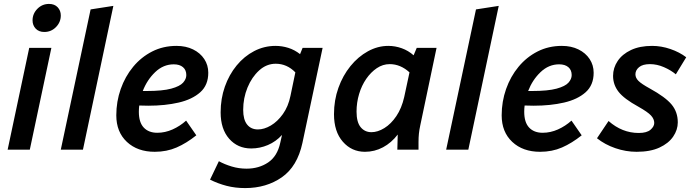

<svg xmlns="http://www.w3.org/2000/svg" viewBox="-20 -763 3546 979"><path d="M146 -659Q146 -693 170.5 -718Q195 -743 230 -743Q258 -743 274 -726Q290 -709 290 -684Q290 -650 265.5 -625Q241 -600 206 -600Q178 -600 162 -617Q146 -634 146 -659ZM19 0 129 -519H242L132 0Z M290 0 442 -715 558 -733 403 0Z M573 -175Q573 -245 595.5 -309Q618 -373 659 -422.5Q700 -472 756 -500.5Q812 -529 880 -529Q928 -529 964.5 -511Q1001 -493 1021.5 -462Q1042 -431 1042 -392Q1042 -329 1001 -292.5Q960 -256 891 -240Q822 -224 736 -224Q715 -224 690 -225Q688 -209 688 -193Q688 -139 713 -112.5Q738 -86 782 -86Q822 -86 860 -103Q898 -120 929 -148L981 -73Q931 -33 880.5 -11Q830 11 769 11Q681 11 627 -39.5Q573 -90 573 -175ZM866 -435Q813 -435 771.5 -395.5Q730 -356 708 -299Q719 -299 728 -299Q809 -299 853 -311Q897 -323 913.5 -341.5Q930 -360 930 -380Q930 -406 913 -420.5Q896 -435 866 -435Z M1051 153 1096 59Q1125 75 1161.5 86Q1198 97 1237 97Q1300 97 1347 65.5Q1394 34 1409 -35L1418 -75Q1387 -41 1346 -23.5Q1305 -6 1261 -6Q1192 -6 1148.5 -55.5Q1105 -105 1105 -190Q1105 -260 1126.5 -321Q1148 -382 1186.5 -429Q1225 -476 1276 -502.5Q1327 -529 1385 -529Q1418 -529 1450 -519Q1482 -509 1510 -487L1523 -519H1625L1522 -34Q1496 86 1417 141Q1338 196 1230 196Q1179 196 1135 184.5Q1091 173 1051 153ZM1220 -203Q1220 -153 1240 -128Q1260 -103 1295 -103Q1327 -103 1361 -123Q1395 -143 1422.5 -181.5Q1450 -220 1461 -274L1486 -394Q1443 -438 1386 -438Q1339 -438 1301.5 -404Q1264 -370 1242 -316.5Q1220 -263 1220 -203Z M1683 -181Q1683 -252 1705.5 -315Q1728 -378 1767 -426Q1806 -474 1856 -501.5Q1906 -529 1960 -529Q1995 -529 2028.5 -517Q2062 -505 2089 -481L2105 -519H2206L2123 -124Q2118 -101 2116 -81.5Q2114 -62 2114 -39V0H2006L2008 -77Q1976 -35 1933 -12Q1890 11 1841 11Q1773 11 1728 -40.5Q1683 -92 1683 -181ZM1798 -194Q1798 -140 1819 -114.5Q1840 -89 1874 -89Q1906 -89 1940 -110Q1974 -131 2001 -171Q2028 -211 2041 -268L2068 -394Q2022 -436 1967 -436Q1932 -436 1901.5 -415.5Q1871 -395 1847.5 -361Q1824 -327 1811 -283.5Q1798 -240 1798 -194Z M2255 0 2407 -715 2523 -733 2368 0Z M2538 -175Q2538 -245 2560.5 -309Q2583 -373 2624 -422.5Q2665 -472 2721 -500.5Q2777 -529 2845 -529Q2893 -529 2929.5 -511Q2966 -493 2986.5 -462Q3007 -431 3007 -392Q3007 -329 2966 -292.5Q2925 -256 2856 -240Q2787 -224 2701 -224Q2680 -224 2655 -225Q2653 -209 2653 -193Q2653 -139 2678 -112.5Q2703 -86 2747 -86Q2787 -86 2825 -103Q2863 -120 2894 -148L2946 -73Q2896 -33 2845.5 -11Q2795 11 2734 11Q2646 11 2592 -39.5Q2538 -90 2538 -175ZM2831 -435Q2778 -435 2736.5 -395.5Q2695 -356 2673 -299Q2684 -299 2693 -299Q2774 -299 2818 -311Q2862 -323 2878.5 -341.5Q2895 -360 2895 -380Q2895 -406 2878 -420.5Q2861 -435 2831 -435Z M3024 -58 3083 -146Q3152 -85 3237 -85Q3278 -85 3297 -101.5Q3316 -118 3316 -136Q3316 -156 3299.5 -174Q3283 -192 3235 -219Q3162 -259 3134 -295Q3106 -331 3106 -376Q3106 -417 3129.5 -452Q3153 -487 3197.5 -508Q3242 -529 3305 -529Q3352 -529 3398.5 -513Q3445 -497 3479 -471L3426 -384Q3401 -405 3365.5 -420.5Q3330 -436 3294 -436Q3257 -436 3238.5 -420.5Q3220 -405 3220 -384Q3220 -366 3235.5 -350.5Q3251 -335 3293 -312Q3373 -268 3404.5 -230Q3436 -192 3436 -139Q3436 -101 3412.5 -66.5Q3389 -32 3342.5 -10.5Q3296 11 3226 11Q3171 11 3117.5 -7.5Q3064 -26 3024 -58Z"/></svg>

Font: Radio Canada Medium
Style: Italic
Weight: 500
Italic angle: -12°
Designer: Charles Daoud, Etienne Aubert Bonn, Alexandre Saumier Demers, Jacques Le Bailly
Foundry: Radio-Canada
Version: Version 2.104; ttfautohint (v1.8.4.7-5d5b);gftools[0.9.28.de